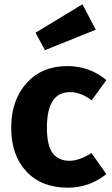

<svg xmlns="http://www.w3.org/2000/svg" viewBox="-20 -855 519 892"><path d="M363 -835 425 -717 189 -622 145 -703ZM292 -548Q397 -548 474 -483L406 -389Q356 -427 305 -427Q198 -427 198 -262Q198 -178 225 -143Q252 -108 303 -108Q348 -108 405 -144L474 -46Q395 17 295 17Q173 17 102.5 -58.5Q32 -134 32 -261Q32 -389 103 -468.5Q174 -548 292 -548Z"/></svg>

Font: Fira Sans
Style: Bold
Weight: 700
Designer: bBox Type GmbH & Carrois Corporate GbR & Edenspiekermann AG
Foundry: bBox Type GmbH & Carrois Corporate GbR & Edenspiekermann AG
Version: Version 4.301;PS 004.301;hotconv 1.0.88;makeotf.lib2.5.64775